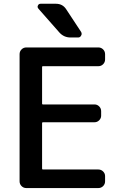

<svg xmlns="http://www.w3.org/2000/svg" viewBox="-20 -1001 635 1000"><path d="M203.1 -656.2Q199.2 -656.2 199.2 -652.3V-460.9Q199.2 -457 203.1 -457H472.7Q486.3 -457 496.6 -446.8Q506.8 -436.5 506.8 -421.9V-398.4Q506.8 -384.8 496.6 -374.5Q486.3 -364.3 472.7 -364.3H203.1Q199.2 -364.3 199.2 -359.4V-123Q199.2 -118.2 203.1 -118.2H492.2Q506.8 -118.2 517.1 -107.9Q527.3 -97.7 527.3 -84V-56.6Q527.3 -42 517.1 -31.7Q506.8 -21.5 492.2 -21.5H117.2Q102.5 -21.5 92.3 -31.7Q82 -42 82 -56.6V-718.8Q82 -733.4 92.3 -743.7Q102.5 -753.9 117.2 -753.9H492.2Q506.8 -753.9 517.1 -743.7Q527.3 -733.4 527.3 -718.8V-691.4Q527.3 -676.8 517.1 -666.5Q506.8 -656.2 492.2 -656.2ZM271.5 -981.4Q306.6 -981.4 325.2 -952.1L402.3 -835Q405.3 -830.1 405.3 -824.2Q405.3 -820.3 402.3 -815.4Q397.5 -805.7 386.7 -805.7H347.7Q312.5 -805.7 289.1 -832L180.7 -955.1Q175.8 -960 175.8 -965.8Q175.8 -968.8 177.7 -972.7Q181.6 -981.4 191.4 -981.4Z"/></svg>

Font: Gen Jyuu GothicL Medium
Style: Regular
Weight: 500
Designer: [Source Han Sans]
Ryoko NISHIZUKA  (kana & ideographs); Paul D. Hunt (Latin, Greek & Cyrillic); Wenlong ZHANG  (bopomofo
Version: Version 1.002.20150607